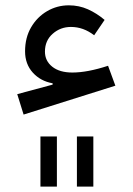

<svg xmlns="http://www.w3.org/2000/svg" viewBox="-20 -418 488 707"><path d="M128.9 84.5H189.5V269H128.9ZM263.2 84.5H323.7V269H263.2ZM72.3 -229Q72.3 -279.3 94.5 -317.4Q116.7 -355.5 153.6 -377Q190.4 -398.4 233.4 -398.4Q271 -398.4 303.7 -383.8Q336.4 -369.1 365.2 -344.7L326.7 -288.1Q287.1 -318.8 241.2 -318.8Q202.6 -318.8 174.1 -293.7Q145.5 -268.6 145.5 -228Q145.5 -193.8 172.4 -172.4Q199.2 -150.9 246.6 -150.9Q301.8 -150.9 377.9 -175.8L404.8 -102.5L66.9 3.9L43.5 -71.3L173.8 -106.4V-111.3Q129.4 -119.1 100.8 -150.6Q72.3 -182.1 72.3 -229Z"/></svg>

Font: Estedad-FD Medium
Style: Regular
Weight: 500
Designer: Amin Abedi
Version: Version 7.3